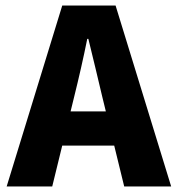

<svg xmlns="http://www.w3.org/2000/svg" viewBox="-20 -671 640 691"><path d="M4 0 204 -651H396L596 0H427L348 -323Q337 -371 323.5 -426Q310 -481 298 -531H294Q284 -481 271.5 -426Q259 -371 247 -323L168 0ZM142 -147V-270H456V-147Z"/></svg>

Font: Source Code Pro ExtraBold
Style: Regular
Weight: 800
Monospace: yes
Designer: Paul D. Hunt, Teo Tuominen
Foundry: Adobe Systems Incorporated
Version: Version 1.018;hotconv 1.0.116;makeotfexe 2.5.65601